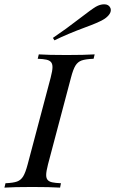

<svg xmlns="http://www.w3.org/2000/svg" viewBox="-51 -856 525 876"><path d="M0 0ZM315.9 -774.4Q367.2 -814 386.2 -825.2Q405.8 -836.4 424.3 -836.4Q445.3 -836.4 452.6 -819.8Q454.6 -815.4 454.6 -810.1Q454.6 -797.9 444.1 -785.9Q433.6 -773.9 419.4 -766.1Q395 -752 339.8 -731.9Q256.8 -701.2 197.3 -671.9L190.4 -683.1Q248.5 -722.2 315.9 -774.4ZM159.7 -57.6Q159.7 -43 166.3 -35.2Q172.9 -27.3 187 -24.2Q201.2 -21 227.1 -20L223.1 0Q176.3 -2.9 96.2 -2.9Q12.2 -2.9 -30.8 0L-25.9 -20Q9.3 -21.5 26.9 -27.8Q44.4 -34.2 54.9 -51.5Q65.4 -68.8 75.2 -106L180.2 -502Q188.5 -533.7 188.5 -549.8Q188.5 -564.9 181.6 -572.8Q174.8 -580.6 160.9 -583.7Q147 -586.9 121.1 -587.9L126 -607.9Q166 -605 252.9 -605Q333.5 -605 380.9 -607.9L376 -587.9Q339.4 -586.4 321.5 -580.1Q303.7 -573.7 293.2 -556.6Q282.7 -539.6 272.9 -502L168 -106Q159.7 -73.7 159.7 -57.6Z"/></svg>

Font: TypoPRO Playfair Display SC
Style: Italic
Weight: 400
Italic angle: -14°
Designer: Claus Eggers Sørensen
Foundry: Claus Eggers Sørensen
Version: Version 1.004;PS 001.004;hotconv 1.0.70;makeotf.lib2.5.58329